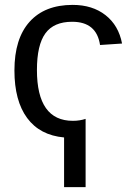

<svg xmlns="http://www.w3.org/2000/svg" viewBox="-20 -557 540 785"><path d="M330 208H242V5Q143 -4 91 -74.5Q39 -145 39 -269Q39 -399 101 -468Q163 -537 277 -537Q358 -537 411.5 -495Q465 -453 479 -379L389 -373Q375 -468 275 -468Q200 -468 165.5 -420.5Q131 -373 131 -271Q131 -63 278 -63Q306 -63 330 -71Z"/></svg>

Font: Libra Sans
Style: Regular
Weight: 400
Foundry: Context Ltd
Version: Version 1.002